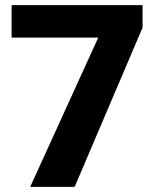

<svg xmlns="http://www.w3.org/2000/svg" viewBox="-20 -731 619 751"><path d="M537.6 -623 272 0H98.1L364.3 -584H25.4V-710.9H537.6Z"/></svg>

Font: RobotoDraft
Style: Black
Weight: 900
Designer: Google
Version: Version 2.000980w3; 2014; ttfautohint (v1.1) -l 5 -r 24 -G 4